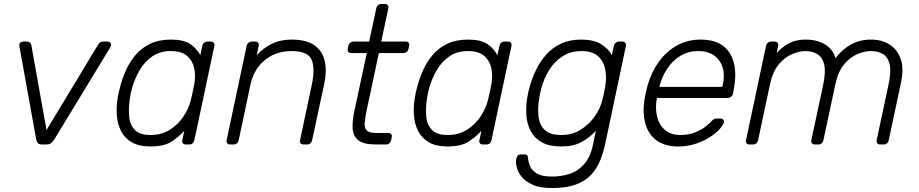

<svg xmlns="http://www.w3.org/2000/svg" viewBox="-20 -730 4645 970"><path d="M193 0Q177 0 171 -7Q165 -14 163 -25L78 -496Q76 -509 82.5 -514.5Q89 -520 97 -520H116Q125 -520 131 -515.5Q137 -511 139 -498L215 -73L476 -505Q478 -509 484.5 -514.5Q491 -520 501 -520H525Q534 -520 539.5 -511.5Q545 -503 536 -489L254 -25Q247 -14 238.5 -7Q230 0 214 0Z M740 10Q682 10 646 -11Q610 -32 592 -67Q574 -102 570.5 -145Q567 -188 574 -232Q576 -247 579 -260Q582 -273 586 -288Q597 -332 616 -374.5Q635 -417 665 -452.5Q695 -488 739 -509Q783 -530 843 -530Q909 -530 942 -507Q975 -484 992 -451L1002 -498Q1004 -508 1011 -514Q1018 -520 1028 -520H1045Q1055 -520 1060 -514Q1065 -508 1063 -498L962 -22Q960 -12 953 -6Q946 0 936 0H919Q909 0 904 -6Q899 -12 901 -22L911 -69Q880 -35 843 -12.5Q806 10 740 10ZM740 -48Q797 -48 839 -75Q881 -102 907.5 -142.5Q934 -183 944 -224Q948 -239 953 -263Q958 -287 961 -302Q969 -342 962 -381Q955 -420 927 -446Q899 -472 843 -472Q789 -472 750.5 -446Q712 -420 687 -378Q662 -336 648 -288Q644 -273 641 -260Q638 -247 636 -232Q629 -184 632.5 -142Q636 -100 661 -74Q686 -48 740 -48Z M1143 0Q1133 0 1128 -6Q1123 -12 1125 -22L1226 -498Q1228 -508 1235.5 -514Q1243 -520 1253 -520H1270Q1280 -520 1284.5 -514Q1289 -508 1287 -498L1277 -451Q1308 -486 1352 -508Q1396 -530 1453 -530Q1529 -530 1569.5 -500.5Q1610 -471 1621 -420.5Q1632 -370 1618 -306L1557 -22Q1555 -12 1548 -6Q1541 0 1531 0H1514Q1504 0 1499 -6Q1494 -12 1496 -22L1555 -301Q1573 -386 1554 -429Q1535 -472 1453 -472Q1374 -472 1318 -426.5Q1262 -381 1245 -301L1186 -22Q1184 -12 1177 -6Q1170 0 1160 0Z M1881 0Q1816 0 1789.5 -22Q1763 -44 1761.5 -82Q1760 -120 1770 -167L1833 -462H1755Q1745 -462 1740 -468Q1735 -474 1737 -484L1740 -498Q1742 -508 1749.5 -514Q1757 -520 1767 -520H1845L1881 -688Q1883 -698 1890 -704Q1897 -710 1907 -710H1924Q1934 -710 1939 -704Q1944 -698 1942 -688L1906 -520H2030Q2040 -520 2044.5 -514Q2049 -508 2047 -498L2044 -484Q2042 -474 2035 -468Q2028 -462 2018 -462H1894L1832 -171Q1825 -136 1822.5 -110.5Q1820 -85 1832.5 -71.5Q1845 -58 1882 -58H1942Q1952 -58 1956.5 -52Q1961 -46 1959 -36L1956 -22Q1954 -12 1947 -6Q1940 0 1930 0Z M2241 10Q2183 10 2147 -11Q2111 -32 2093 -67Q2075 -102 2071.5 -145Q2068 -188 2075 -232Q2077 -247 2080 -260Q2083 -273 2087 -288Q2098 -332 2117 -374.5Q2136 -417 2166 -452.5Q2196 -488 2240 -509Q2284 -530 2344 -530Q2410 -530 2443 -507Q2476 -484 2493 -451L2503 -498Q2505 -508 2512 -514Q2519 -520 2529 -520H2546Q2556 -520 2561 -514Q2566 -508 2564 -498L2463 -22Q2461 -12 2454 -6Q2447 0 2437 0H2420Q2410 0 2405 -6Q2400 -12 2402 -22L2412 -69Q2381 -35 2344 -12.5Q2307 10 2241 10ZM2241 -48Q2298 -48 2340 -75Q2382 -102 2408.5 -142.5Q2435 -183 2445 -224Q2449 -239 2454 -263Q2459 -287 2462 -302Q2470 -342 2463 -381Q2456 -420 2428 -446Q2400 -472 2344 -472Q2290 -472 2251.5 -446Q2213 -420 2188 -378Q2163 -336 2149 -288Q2145 -273 2142 -260Q2139 -247 2137 -232Q2130 -184 2133.5 -142Q2137 -100 2162 -74Q2187 -48 2241 -48Z M2769 220Q2707 220 2670 203Q2633 186 2614 161.5Q2595 137 2590 112.5Q2585 88 2588 73Q2590 63 2595.5 56.5Q2601 50 2610 50H2629Q2637 50 2642 53.5Q2647 57 2648 71Q2649 87 2657.5 108.5Q2666 130 2691.5 146Q2717 162 2769 162Q2816 162 2858.5 148Q2901 134 2932 98.5Q2963 63 2976 0L2990 -69Q2959 -35 2918 -12.5Q2877 10 2815 10Q2755 10 2717.5 -11Q2680 -32 2661.5 -67Q2643 -102 2639.5 -145Q2636 -188 2643 -232Q2645 -247 2648 -260Q2651 -273 2655 -288Q2667 -332 2687 -374.5Q2707 -417 2738 -452.5Q2769 -488 2813 -509Q2857 -530 2917 -530Q2979 -530 3016.5 -507Q3054 -484 3071 -451L3081 -497Q3083 -507 3090.5 -513.5Q3098 -520 3108 -520H3124Q3134 -520 3139 -513.5Q3144 -507 3142 -497L3039 -10Q3029 38 3012.5 79.5Q2996 121 2966.5 153Q2937 185 2889 202.5Q2841 220 2769 220ZM2815 -48Q2871 -48 2914 -75Q2957 -102 2985 -142.5Q3013 -183 3023 -224Q3027 -239 3031.5 -260Q3036 -281 3038 -296Q3045 -337 3038 -377.5Q3031 -418 3002.5 -445Q2974 -472 2917 -472Q2863 -472 2822.5 -446Q2782 -420 2755.5 -378Q2729 -336 2716 -288Q2712 -273 2709 -260Q2706 -247 2704 -232Q2696 -184 2700.5 -142Q2705 -100 2731.5 -74Q2758 -48 2815 -48Z M3405 10Q3341 10 3299.5 -19Q3258 -48 3242 -100Q3226 -152 3235 -220Q3237 -235 3242.5 -260Q3248 -285 3252 -300Q3272 -368 3310 -420Q3348 -472 3401.5 -501Q3455 -530 3520 -530Q3590 -530 3632 -499Q3674 -468 3688 -410Q3702 -352 3686 -272L3683 -257Q3681 -247 3673 -241Q3665 -235 3655 -235H3299Q3299 -235 3298.5 -231Q3298 -227 3297 -225Q3290 -180 3300 -139.5Q3310 -99 3339.5 -73.5Q3369 -48 3417 -48Q3460 -48 3491.5 -61Q3523 -74 3543 -89.5Q3563 -105 3570 -113Q3582 -126 3587.5 -128.5Q3593 -131 3604 -131H3620Q3629 -131 3634 -125.5Q3639 -120 3637 -111Q3633 -97 3614.5 -76.5Q3596 -56 3564.5 -36Q3533 -16 3492.5 -3Q3452 10 3405 10ZM3311 -291H3629L3630 -295Q3643 -345 3632 -385Q3621 -425 3589.5 -448.5Q3558 -472 3508 -472Q3458 -472 3418.5 -448.5Q3379 -425 3352 -385Q3325 -345 3312 -295Z M3767 0Q3757 0 3752 -6Q3747 -12 3749 -22L3850 -498Q3852 -508 3859.5 -514Q3867 -520 3877 -520H3894Q3904 -520 3908.5 -514Q3913 -508 3911 -498L3904 -463Q3925 -485 3946 -499.5Q3967 -514 3992.5 -522Q4018 -530 4051 -530Q4107 -530 4147.5 -506Q4188 -482 4201 -436Q4233 -479 4278 -504.5Q4323 -530 4381 -530Q4434 -530 4473.5 -505.5Q4513 -481 4530 -433Q4547 -385 4532 -313L4470 -22Q4468 -12 4461 -6Q4454 0 4444 0H4427Q4417 0 4412 -6Q4407 -12 4409 -22L4469 -303Q4483 -369 4474.5 -405.5Q4466 -442 4440.5 -457Q4415 -472 4379 -472Q4349 -472 4312.5 -457Q4276 -442 4245 -405.5Q4214 -369 4200 -303L4140 -22Q4138 -12 4131 -6Q4124 0 4114 0H4097Q4087 0 4082 -6Q4077 -12 4079 -22L4139 -303Q4153 -369 4143.5 -405.5Q4134 -442 4108.5 -457Q4083 -472 4049 -472Q4019 -472 3982.5 -457Q3946 -442 3915 -405.5Q3884 -369 3870 -304L3810 -22Q3808 -12 3801 -6Q3794 0 3784 0Z"/></svg>

Font: Rubik Light Light
Style: Italic
Weight: 300
Italic angle: -12°
Version: Version 2.104